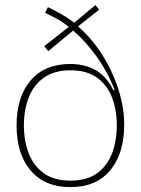

<svg xmlns="http://www.w3.org/2000/svg" viewBox="-20 -744 563 769"><path d="M262.2 -487.8Q317.4 -487.8 361.3 -464.1Q405.3 -440.4 434.6 -381.8L439 -383.8Q412.1 -454.6 366.5 -518.1Q320.8 -581.5 272.9 -621.6L173.3 -539.1L157.2 -559.1L255.4 -636.2Q234.4 -654.3 209 -668.2Q183.6 -682.1 160.6 -692.4L171.9 -715.3Q192.4 -705.6 220.2 -690.4Q248 -675.3 276.9 -652.8L362.3 -723.6L377 -705.1L292.5 -638.2Q348.6 -589.8 390.1 -523.7Q431.6 -457.5 454.6 -385Q477.5 -312.5 477.5 -245.1Q477.5 -129.4 421.6 -62Q365.7 5.4 262.2 5.4Q158.7 5.4 102.5 -61.3Q46.4 -127.9 46.4 -241.7Q46.4 -355.5 102.5 -421.6Q158.7 -487.8 262.2 -487.8ZM262.2 -462.4Q197.3 -462.4 156 -433.1Q114.7 -403.8 95.2 -354Q75.7 -304.2 75.7 -241.7Q75.7 -179.7 95.2 -129.4Q114.7 -79.1 156 -49.8Q197.3 -20.5 262.2 -20.5Q327.6 -20.5 368.4 -49.8Q409.2 -79.1 428.5 -129.4Q447.8 -179.7 447.8 -241.7Q447.8 -304.2 428.5 -354Q409.2 -403.8 368.4 -433.1Q327.6 -462.4 262.2 -462.4Z"/></svg>

Font: Estedad-FD Thin
Style: Regular
Weight: 100
Designer: Amin Abedi
Version: Version 7.3